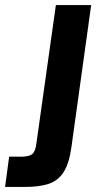

<svg xmlns="http://www.w3.org/2000/svg" viewBox="-135 -516 399 756"><path d="M-115 220 -99 101H-53Q-21 101 -8.5 91Q4 81 8 51L85 -496H224L146 65Q137 129 115 162.5Q93 196 56 208Q19 220 -35 220Z"/></svg>

Font: Host Grotesk ExtraBold
Style: Italic
Weight: 800
Italic angle: -8°
Designer: Doğukan Karapınar
Foundry: Element Type
Version: Version 1.003; ttfautohint (v1.8.4.7-5d5b)